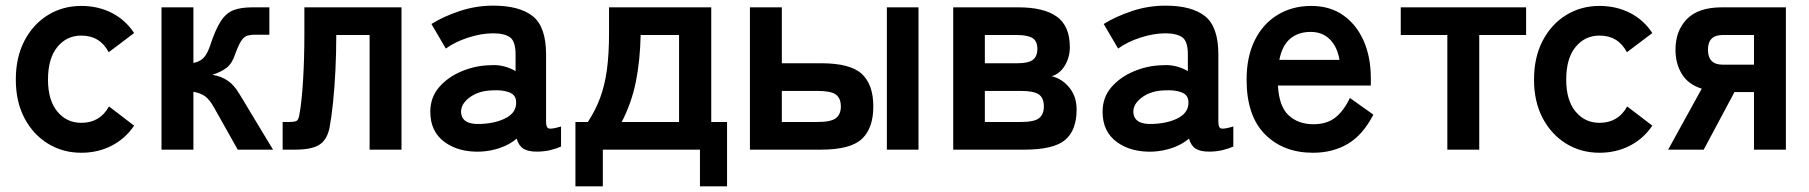

<svg xmlns="http://www.w3.org/2000/svg" viewBox="-20 -530 6407 680"><path d="M268 11Q202 11 149.5 -21.5Q97 -54 66.5 -112Q36 -170 36 -248Q36 -327 66.5 -385.5Q97 -444 149.5 -476.5Q202 -509 268 -509Q327 -509 375.5 -484.5Q424 -460 455 -413L365 -345Q334 -404 268 -404Q216 -404 183 -363.5Q150 -323 150 -248Q150 -175 183 -135Q216 -95 268 -95Q334 -95 366 -153L455 -85Q424 -39 375.5 -14Q327 11 268 11Z M552 0V-504H665V-307Q689 -312 701.5 -325.5Q714 -339 724 -368Q743 -426 762 -455Q781 -484 807 -494Q833 -504 874 -504H934V-407H883Q866 -407 854.5 -403Q843 -399 833.5 -384Q824 -369 812 -336Q802 -305 782.5 -290Q763 -275 732 -265Q764 -260 787 -244Q810 -228 828 -197Q834 -188 846 -167.5Q858 -147 882 -107.5Q906 -68 947 0H822L737 -151Q723 -176 707.5 -188Q692 -200 665 -205V0Z M981 0V-98H1003Q1023 -98 1030.5 -102Q1038 -106 1041 -128Q1049 -172 1053.5 -248Q1058 -324 1058 -408V-504H1402V0H1289V-406H1171Q1171 -344 1168 -282Q1165 -220 1159.5 -167Q1154 -114 1147 -77Q1138 -34 1110.5 -17Q1083 0 1025 0Z M1683 7Q1605 10 1554.5 -27Q1504 -64 1504 -134Q1504 -185 1535 -221Q1566 -257 1615 -277.5Q1664 -298 1716 -299Q1742 -301 1765 -295Q1788 -289 1806 -278V-337Q1806 -384 1786 -398Q1766 -412 1727 -412Q1685 -412 1638.5 -397Q1592 -382 1559 -358L1508 -445Q1549 -471 1607 -490.5Q1665 -510 1727 -510Q1820 -510 1867 -472.5Q1914 -435 1914 -337V-99Q1914 -78 1923.5 -75Q1933 -72 1967 -82V-11Q1952 -4 1929.5 1.5Q1907 7 1881 7Q1850 7 1833.5 -3.5Q1817 -14 1810 -39Q1785 -18 1752 -6.5Q1719 5 1683 7ZM1681 -91Q1737 -93 1773.5 -113Q1810 -133 1808 -170Q1807 -194 1783.5 -203Q1760 -212 1725 -210Q1676 -209 1644 -185.5Q1612 -162 1613 -133Q1615 -88 1681 -91Z M2018 130V-98H2062Q2089 -139 2105.5 -183.5Q2122 -228 2129.5 -283Q2137 -338 2137 -411V-504H2499V-98H2555V130H2459V0H2115V130ZM2182 -98H2385V-406H2249Q2247 -315 2232 -240.5Q2217 -166 2182 -98Z M2636 0V-504H2749V-306H2888Q2992 -306 3032.5 -268Q3073 -230 3073 -153Q3073 -76 3032.5 -38Q2992 0 2888 0ZM3121 0V-504H3233V0ZM2749 -98H2876Q2923 -98 2940.5 -111.5Q2958 -125 2958 -153Q2958 -182 2940.5 -195Q2923 -208 2876 -208H2749Z M3356 0V-504H3587Q3677 -504 3723 -471Q3769 -438 3769 -363Q3769 -327 3751.5 -298Q3734 -269 3705 -260Q3742 -251 3767.5 -219.5Q3793 -188 3793 -142Q3793 -69 3752.5 -34.5Q3712 0 3607 0ZM3468 -98H3596Q3643 -98 3660 -111.5Q3677 -125 3677 -153Q3677 -184 3658.5 -196Q3640 -208 3596 -208H3468ZM3468 -306H3584Q3622 -306 3638 -318Q3654 -330 3654 -357Q3654 -384 3637 -395Q3620 -406 3581 -406H3468Z M4064 7Q3986 10 3935.5 -27Q3885 -64 3885 -134Q3885 -185 3916 -221Q3947 -257 3996 -277.5Q4045 -298 4097 -299Q4123 -301 4146 -295Q4169 -289 4187 -278V-337Q4187 -384 4167 -398Q4147 -412 4108 -412Q4066 -412 4019.5 -397Q3973 -382 3940 -358L3889 -445Q3930 -471 3988 -490.5Q4046 -510 4108 -510Q4201 -510 4248 -472.5Q4295 -435 4295 -337V-99Q4295 -78 4304.5 -75Q4314 -72 4348 -82V-11Q4333 -4 4310.5 1.5Q4288 7 4262 7Q4231 7 4214.5 -3.5Q4198 -14 4191 -39Q4166 -18 4133 -6.5Q4100 5 4064 7ZM4062 -91Q4118 -93 4154.5 -113Q4191 -133 4189 -170Q4188 -194 4164.5 -203Q4141 -212 4106 -210Q4057 -209 4025 -185.5Q3993 -162 3994 -133Q3996 -88 4062 -91Z M4630 11Q4525 11 4460 -54.5Q4395 -120 4395 -248Q4395 -329 4424 -387.5Q4453 -446 4505 -477.5Q4557 -509 4624 -509Q4691 -509 4738 -475.5Q4785 -442 4810 -384.5Q4835 -327 4835 -254V-227H4506Q4510 -153 4544 -121.5Q4578 -90 4632 -90Q4679 -90 4709 -113.5Q4739 -137 4761 -183L4844 -124Q4807 -52 4753.5 -20.5Q4700 11 4630 11ZM4511 -318H4724Q4716 -365 4689.5 -391Q4663 -417 4622 -417Q4578 -417 4549.5 -393Q4521 -369 4511 -318Z M5106 0V-406H4941V-504H5385V-406H5219V0Z M5645 11Q5579 11 5526.5 -21.5Q5474 -54 5443.5 -112Q5413 -170 5413 -248Q5413 -327 5443.5 -385.5Q5474 -444 5526.5 -476.5Q5579 -509 5645 -509Q5704 -509 5752.5 -484.5Q5801 -460 5832 -413L5742 -345Q5711 -404 5645 -404Q5593 -404 5560 -363.5Q5527 -323 5527 -248Q5527 -175 5560 -135Q5593 -95 5645 -95Q5711 -95 5743 -153L5832 -85Q5801 -39 5752.5 -14Q5704 11 5645 11Z M5888 0 6007 -216Q5959 -231 5936.5 -268Q5914 -305 5914 -354Q5914 -421 5954.5 -462.5Q5995 -504 6078 -504H6305V0H6192V-204H6123L6014 0ZM6081 -301H6192V-406H6081Q6029 -406 6029 -354Q6029 -301 6081 -301Z"/></svg>

Font: Zen Kaku Gothic New
Style: Bold
Weight: 700
Designer: Yoshimichi Ohira
Foundry: Positype
Version: Version 1.002